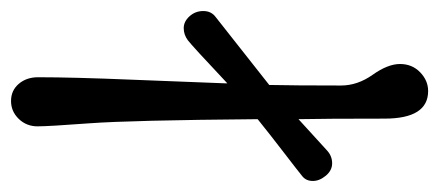

<svg xmlns="http://www.w3.org/2000/svg" viewBox="-291 -546 796 348"><g transform="rotate(-90 107.0 -372.0)"><path d="M66 -73Q66 -182 65 -229L8 -177Q-2 -168 -15 -168Q-28 -168 -37.5 -179.5Q-47 -191 -47 -203Q-47 -215 -38.5 -222Q-30 -229 4.5 -255.5Q39 -282 65 -303Q63 -534 57.5 -608Q52 -682 52 -702Q52 -722 65.5 -736Q79 -750 98 -750Q117 -750 129 -736Q141 -722 141 -701Q141 -638 136.5 -529.5Q132 -421 130 -363V-358Q198 -422 208 -429.5Q218 -437 230 -437Q242 -437 251.5 -426.5Q261 -416 261 -401.5Q261 -387 250 -379Q138 -291 127 -282Q126 -238 126 -152Q126 -122 145.5 -94.5Q165 -67 165 -45Q165 -23 150 -8.5Q135 6 116 6Q66 6 66 -73Z"/></g></svg>

Font: Macondo
Style: Regular
Weight: 400
Version: Version 2.001